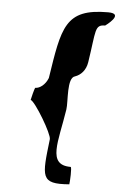

<svg xmlns="http://www.w3.org/2000/svg" viewBox="-57 -760 570 913"><g transform="rotate(5 228.0 -303.5)"><path d="M91 -273C112 -268 202 -118 198 -94C177 86 170 122 309 111C311 100 315 28 308 28C194 28 240 -86 264 -242C270 -280 252 -394 292 -403C318 -412 342 -436 348 -475C372 -629 362 -656 413 -656C413 -656 503 -720 422 -720C216 -720 206 -629 168 -384C155 -351 129 -332 108 -332C104 -330 92 -278 91 -273Z"/></g></svg>

Font: Ampere
Style: SCSuExtIta
Weight: 400
Version: Version 1